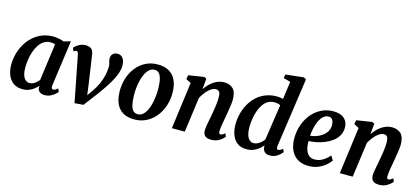

<svg xmlns="http://www.w3.org/2000/svg" viewBox="-64 -1344 4122 1884"><g transform="rotate(15 1997.0 -402.0)"><path d="M475.1 -102.7Q472.3 -81.3 478.3 -72.8Q484.2 -64.2 494.1 -64.2Q502 -64.2 512.4 -69.5Q522.7 -74.8 538.8 -88L552.8 -57.3Q547.9 -49.6 530.6 -33.3Q513.3 -17.1 486.3 -3.5Q459.3 10 425 10Q394.8 10 375 -4.8Q355.2 -19.7 353.7 -50.8L355.6 -67.4Q339.2 -48.3 316.8 -30.6Q294.5 -12.8 265.9 -1.4Q237.2 10 201.1 10Q142.9 10 105.5 -17.8Q68.2 -45.5 50.4 -92.3Q32.7 -139.2 32.7 -195.5Q32.7 -249.5 46.8 -303.1Q60.9 -356.7 88.3 -404.3Q115.7 -452 155.8 -488.9Q195.8 -525.8 247.9 -546.9Q299.9 -568 362.9 -568Q389.3 -568 419.9 -561.6Q450.4 -555.1 471.7 -547.3L539.4 -567.7ZM397.1 -497Q386.5 -501.9 374.6 -504Q362.7 -506.1 350.4 -506.1Q313.3 -506.1 284.5 -487.9Q255.7 -469.6 234.6 -438.5Q213.5 -407.3 199.9 -367.7Q186.3 -328.1 179.7 -285.2Q173.2 -242.4 173.2 -201.2Q173.2 -158.2 183 -127.9Q192.8 -97.6 210.6 -81.8Q228.3 -66.1 252 -66.1Q272.1 -66.1 289.1 -74.7Q306.1 -83.4 320.5 -96.1Q334.8 -108.9 345.8 -121.7Z M638.7 -460.2Q636 -475.2 630.6 -482.4Q625.2 -489.5 616.8 -489.5Q607.9 -489.5 601.3 -485.9Q594.8 -482.3 588.8 -478.5L574.9 -512.4Q579.1 -517.4 595 -530.7Q610.9 -544.1 635.6 -555.9Q660.4 -567.7 690.5 -567.7Q718 -567.7 734.9 -559.7Q751.9 -551.7 760.9 -536.7Q769.8 -521.7 773 -500.7L816.4 -206.7L838.2 -42.3L798.8 -52.3L872.8 -156.4Q901.9 -199.5 921.6 -242.5Q941.3 -285.4 951.9 -330Q962.5 -374.7 963.7 -422.8Q964.2 -437.7 960.5 -450.9Q956.9 -464 953.2 -477.5Q949.4 -490.9 949.4 -505.8Q949.4 -532.6 966.8 -550.2Q984.2 -567.7 1013.7 -567.7Q1041 -567.7 1057.7 -553.5Q1074.3 -539.3 1082 -516.1Q1089.6 -492.8 1089.6 -466Q1090.3 -416.8 1061.7 -354Q1033 -291.2 983.5 -218.1Q933.9 -145.1 871.7 -65.2L819.5 3.3L730.6 10L695.2 -172.7Z M1424.3 -568.7Q1491.1 -568.7 1537.1 -542.7Q1583.2 -516.6 1607.6 -466.2Q1632 -415.7 1633.4 -342.7Q1635.1 -271.7 1614.5 -207.6Q1593.9 -143.5 1554.5 -93.9Q1515 -44.3 1459.5 -15.8Q1404 12.8 1335.5 12.8Q1269 12.8 1223.3 -13.3Q1177.5 -39.4 1153.8 -89.8Q1130.2 -140.2 1128.4 -212.6Q1127 -284.5 1147 -348.8Q1167 -413.1 1205.9 -462.5Q1244.8 -512 1300.2 -540.3Q1355.5 -568.7 1424.3 -568.7ZM1407.6 -510Q1378.4 -510 1356.1 -491.8Q1333.8 -473.6 1317.8 -442.8Q1301.7 -411.9 1291.6 -373.3Q1281.6 -334.8 1277.3 -293.5Q1273 -252.3 1274 -213.3Q1275.4 -155.7 1284.2 -118.4Q1292.9 -81.2 1310.7 -63.3Q1328.4 -45.5 1356 -45.5Q1384.8 -45.5 1406.8 -63.6Q1428.8 -81.8 1444.4 -112.5Q1460.1 -143.2 1469.9 -181.8Q1479.7 -220.5 1484.1 -262.2Q1488.5 -303.8 1487.8 -343.3Q1486.7 -401.3 1477.3 -438Q1467.9 -474.7 1450.7 -492.3Q1433.4 -510 1407.6 -510Z M1907.8 -447.1Q1925.5 -473.1 1946.4 -495.1Q1967.3 -517.2 1991.4 -533.6Q2015.5 -550 2042.3 -559Q2069.1 -568 2098.4 -568Q2153.7 -568 2188.1 -535.6Q2222.5 -503.3 2222.5 -421.2Q2222.5 -403.8 2218.2 -372.8Q2213.9 -341.8 2208.3 -307.9Q2202.7 -274 2198.1 -247Q2193.9 -222 2188.7 -194.2Q2183.5 -166.3 2179.7 -140.1Q2175.9 -113.8 2175.6 -93.8Q2175.4 -76.3 2180.4 -70.2Q2185.4 -64.2 2191.9 -64.2Q2200.9 -64.2 2211.1 -69.3Q2221.3 -74.4 2237.5 -87.2L2250.5 -56.4Q2246.2 -49.5 2229.2 -33.4Q2212.3 -17.3 2184.4 -3.7Q2156.6 10 2118.3 10Q2083.5 10 2065.4 -0.7Q2047.2 -11.4 2040.6 -28.5Q2034 -45.6 2034.3 -64.8Q2034.6 -77.7 2037 -95.3Q2039.4 -113 2043.3 -133.7Q2047.2 -154.5 2051.4 -176.1Q2055.5 -197.8 2059.2 -218Q2062.8 -238.4 2067.1 -262.4Q2071.3 -286.4 2074.9 -311.7Q2078.4 -337 2080.8 -361.6Q2083.2 -386.1 2082.9 -407.9Q2082.5 -437.2 2077.6 -453.1Q2072.7 -469 2062.2 -475.4Q2051.7 -481.7 2034.7 -481.7Q2017.9 -481.7 1999.3 -471.7Q1980.8 -461.7 1962.5 -444.3Q1944.2 -426.8 1927.3 -404.1Q1910.3 -381.4 1896.7 -355.8L1848 0H1716.8L1780.4 -475.8L1729.4 -503L1737.1 -543.4L1894.7 -568L1918 -556.6Z M2763.5 -101.3Q2761.5 -83.3 2765 -73.7Q2768.5 -64.2 2779 -64.2Q2787.1 -64.2 2797.4 -69.1Q2807.7 -74 2824.6 -87.2L2838.3 -56.7Q2832.9 -50 2816.8 -33.9Q2800.8 -17.8 2774.7 -3.9Q2748.7 10 2713.3 10Q2677.5 10 2659.8 -7.4Q2642 -24.8 2639.2 -59L2638.5 -73.7Q2624.2 -54.1 2601.3 -34.7Q2578.3 -15.3 2546.9 -2.7Q2515.5 10 2475.9 10Q2417 10 2380.3 -18.7Q2343.7 -47.4 2326.8 -94.6Q2310 -141.7 2310 -197.4Q2310 -250.7 2322.9 -304Q2335.8 -357.4 2361.8 -404.7Q2387.8 -452 2426.7 -488.9Q2465.6 -525.8 2517.9 -546.9Q2570.2 -568 2635.5 -568Q2649.5 -568 2665.4 -565.7Q2681.4 -563.5 2696.3 -560.1L2720.9 -739.9L2648.9 -759.5L2657.8 -797.2L2838.8 -817L2864.2 -803.6ZM2685.7 -492.3Q2672.5 -499.5 2656.5 -502.8Q2640.5 -506.1 2623.5 -506.1Q2584.8 -506.1 2555.7 -487.3Q2526.7 -468.6 2506.3 -436.8Q2486 -405 2473.2 -365.6Q2460.4 -326.2 2454.7 -284.1Q2448.9 -242.1 2448.9 -203.4Q2448.9 -162.2 2458.2 -131.2Q2467.5 -100.1 2485.1 -83Q2502.8 -65.9 2527.5 -65.9Q2550 -65.9 2569.8 -75.8Q2589.6 -85.6 2605.7 -100.8Q2621.8 -116 2632 -131.4Z M3324.6 -101.7Q3311.3 -80.8 3281.6 -54.4Q3251.8 -28 3207.8 -8.5Q3163.8 11 3106.6 11Q3050.4 11 3011.4 -8Q2972.3 -27 2948.3 -59.2Q2924.2 -91.5 2913.4 -131.4Q2902.7 -171.3 2902.6 -212.7Q2902.7 -288.2 2925.7 -353.2Q2948.6 -418.2 2989.6 -466.9Q3030.7 -515.6 3085.8 -543Q3141 -570.4 3205.3 -570.4Q3257.2 -570.4 3290.1 -554.3Q3323 -538.1 3339.1 -510.2Q3355.1 -482.2 3355.8 -447.7Q3356.8 -399.8 3336.1 -363.7Q3315.4 -327.5 3280.7 -301.6Q3246.1 -275.8 3204.4 -259.1Q3162.8 -242.4 3121 -234.3Q3079.3 -226.3 3045.3 -225.4Q3044.5 -190.5 3050.1 -161.4Q3055.7 -132.4 3068.1 -111Q3080.5 -89.5 3099.6 -77.8Q3118.8 -66 3144.8 -66Q3179.7 -66 3207.7 -77.6Q3235.7 -89.2 3258 -107.8Q3280.4 -126.3 3297.6 -146.5ZM3175.3 -508.3Q3143.2 -508.3 3119.8 -486.5Q3096.4 -464.7 3080.8 -429.9Q3065.2 -395.1 3056.7 -355.4Q3048.1 -315.7 3045.9 -279.8Q3073 -280.8 3104.7 -291.6Q3136.4 -302.4 3164.6 -322.1Q3192.9 -341.8 3210.4 -370.5Q3228 -399.2 3226.9 -436.4Q3225.9 -472.2 3212.6 -490.3Q3199.3 -508.3 3175.3 -508.3Z M3613.8 -447.1Q3631.5 -473.1 3652.4 -495.1Q3673.3 -517.2 3697.4 -533.6Q3721.5 -550 3748.3 -559Q3775.1 -568 3804.4 -568Q3859.7 -568 3894.1 -535.6Q3928.5 -503.3 3928.5 -421.2Q3928.5 -403.8 3924.2 -372.8Q3919.9 -341.8 3914.3 -307.9Q3908.7 -274 3904.1 -247Q3899.9 -222 3894.7 -194.2Q3889.5 -166.3 3885.7 -140.1Q3881.9 -113.8 3881.6 -93.8Q3881.4 -76.3 3886.4 -70.2Q3891.4 -64.2 3897.9 -64.2Q3906.9 -64.2 3917.1 -69.3Q3927.3 -74.4 3943.5 -87.2L3956.5 -56.4Q3952.2 -49.5 3935.2 -33.4Q3918.3 -17.3 3890.4 -3.7Q3862.6 10 3824.3 10Q3789.5 10 3771.4 -0.7Q3753.2 -11.4 3746.6 -28.5Q3740 -45.6 3740.3 -64.8Q3740.6 -77.7 3743 -95.3Q3745.4 -113 3749.3 -133.7Q3753.2 -154.5 3757.4 -176.1Q3761.5 -197.8 3765.2 -218Q3768.8 -238.4 3773.1 -262.4Q3777.3 -286.4 3780.9 -311.7Q3784.4 -337 3786.8 -361.6Q3789.2 -386.1 3788.9 -407.9Q3788.5 -437.2 3783.6 -453.1Q3778.7 -469 3768.2 -475.4Q3757.7 -481.7 3740.7 -481.7Q3723.9 -481.7 3705.3 -471.7Q3686.8 -461.7 3668.5 -444.3Q3650.2 -426.8 3633.3 -404.1Q3616.3 -381.4 3602.7 -355.8L3554 0H3422.8L3486.4 -475.8L3435.4 -503L3443.1 -543.4L3600.7 -568L3624 -556.6Z"/></g></svg>

Font: Merriweather 7pt Light
Style: Italic
Weight: 300
Italic angle: -7.8°
Designer: Eben Sorkin
Foundry: Eben Sorkin
Version: Version 2.200;gftools[0.9.31]